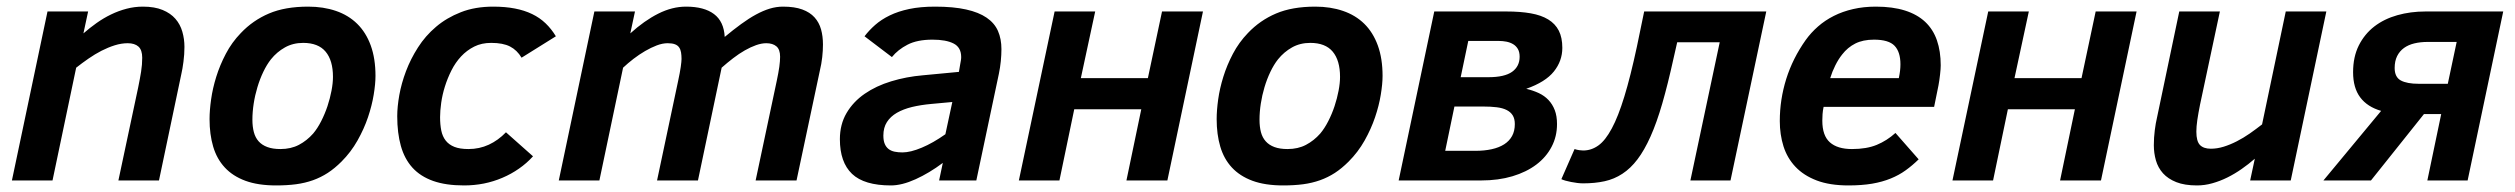

<svg xmlns="http://www.w3.org/2000/svg" viewBox="-20 -547 7623 582"><path d="M338.9 0 398.9 -282.2Q404.3 -308.6 407.7 -329.8Q411.1 -351.1 411.1 -372.1Q411.1 -395.5 399.7 -405.8Q388.2 -416 367.2 -416Q348.1 -416 327.9 -409.7Q307.6 -403.3 287.6 -393.1Q267.6 -382.8 248.3 -369.4Q229 -356 210.9 -341.8L139.2 0H16.1L124 -512.2H247.1L232.9 -445.8Q252 -462.4 272.9 -477.3Q293.9 -492.2 316.7 -503.2Q339.4 -514.2 363.5 -520.5Q387.7 -526.9 413.1 -526.9Q448.7 -526.9 472.9 -516.8Q497.1 -506.8 511.7 -490Q526.4 -473.1 532.7 -450.9Q539.1 -428.7 539.1 -404.8Q539.1 -382.3 536.1 -359.9Q533.2 -337.4 529.8 -323.2L461.9 0Z M615.2 -186Q615.2 -212.4 619.9 -245.6Q624.5 -278.8 635.5 -314.2Q646.5 -349.6 664.6 -384Q682.6 -418.5 710 -446.8Q746.6 -485.4 795.4 -506.1Q844.2 -526.9 914.1 -526.9Q960.4 -526.9 998.3 -513.9Q1036.1 -501 1062.7 -474.9Q1089.4 -448.7 1103.8 -409.2Q1118.2 -369.6 1118.2 -316.9Q1118.2 -293 1112.8 -260Q1107.4 -227.1 1095.5 -191.7Q1083.5 -156.2 1063.7 -121.1Q1043.9 -85.9 1015.1 -57.1Q994.6 -36.6 973.6 -22.9Q952.6 -9.3 928.7 -0.7Q904.8 7.8 877.4 11.5Q850.1 15.1 816.9 15.1Q762.2 15.1 723.9 1Q685.5 -13.2 661.4 -39.3Q637.2 -65.4 626.2 -102.5Q615.2 -139.6 615.2 -186ZM745.1 -184.1Q745.1 -163.1 749.5 -146.5Q753.9 -129.9 763.9 -118.7Q773.9 -107.4 790.3 -101.3Q806.6 -95.2 830.1 -95.2Q861.8 -95.2 886 -107.9Q910.2 -120.6 929.2 -142.1Q942.4 -157.7 953.6 -179.7Q964.8 -201.7 972.7 -225.3Q980.5 -249 984.9 -272.2Q989.3 -295.4 989.3 -314Q989.3 -363.8 967 -390.4Q944.8 -417 898.9 -417Q868.2 -417 843.8 -403.3Q819.3 -389.6 801.3 -367.2Q788.6 -351.1 778.1 -329.1Q767.6 -307.1 760.3 -282.7Q752.9 -258.3 749 -232.9Q745.1 -207.5 745.1 -184.1Z M1595.7 -73.2Q1576.7 -52.2 1553.2 -35.9Q1529.8 -19.5 1502.9 -8.1Q1476.1 3.4 1446.8 9.3Q1417.5 15.1 1386.7 15.1Q1331.5 15.1 1293 1.5Q1254.4 -12.2 1230.2 -38.8Q1206.1 -65.4 1195.1 -104.7Q1184.1 -144 1184.1 -194.8Q1184.1 -223.1 1190.4 -258.8Q1196.8 -294.4 1210.7 -331.3Q1224.6 -368.2 1247.1 -403.3Q1269.5 -438.5 1301.8 -465.8Q1334 -493.2 1377 -510Q1419.9 -526.9 1475.1 -526.9Q1511.7 -526.9 1540.8 -521.2Q1569.8 -515.6 1593 -504.4Q1616.2 -493.2 1633.8 -476.3Q1651.4 -459.5 1665 -437L1561 -372.1Q1547.4 -395 1526.1 -406Q1504.9 -417 1468.8 -417Q1439.9 -417 1417.5 -405.8Q1395 -394.5 1377.7 -376Q1360.4 -357.4 1348.4 -333.5Q1336.4 -309.6 1328.6 -284.7Q1320.8 -259.8 1317.4 -235.4Q1314 -210.9 1314 -191.9Q1314 -169.4 1317.6 -151.4Q1321.3 -133.3 1331.1 -120.8Q1340.8 -108.4 1357.4 -101.8Q1374 -95.2 1399.9 -95.2Q1433.1 -95.2 1461.7 -108.4Q1490.2 -121.6 1513.7 -146Z M2270.5 0 2334.5 -301.8Q2339.8 -326.7 2342.3 -344.5Q2344.7 -362.3 2344.7 -375Q2344.7 -397 2333.5 -406.5Q2322.3 -416 2302.7 -416Q2288.6 -416 2272 -410.2Q2255.4 -404.3 2237.8 -394.3Q2220.2 -384.3 2202.4 -370.6Q2184.6 -356.9 2167.5 -341.8L2095.7 0H1971.7L2035.6 -301.8Q2041 -326.7 2043.5 -344Q2045.9 -361.3 2045.9 -368.2Q2045.9 -379.4 2044.4 -388.2Q2043 -397 2038.6 -403.3Q2034.2 -409.7 2025.9 -412.8Q2017.6 -416 2003.9 -416Q1988.3 -416 1970.9 -409.4Q1953.6 -402.8 1935.5 -392.3Q1917.5 -381.8 1900.4 -368.7Q1883.3 -355.5 1868.7 -341.8L1796.9 0H1673.8L1781.7 -512.2H1904.8L1890.6 -445.8Q1933.1 -484.4 1975.3 -505.6Q2017.6 -526.9 2059.6 -526.9Q2114.3 -526.9 2144.3 -504.4Q2174.3 -481.9 2176.8 -435.1Q2203.1 -457 2226.6 -474.1Q2250 -491.2 2271.5 -502.9Q2293 -514.6 2313.2 -520.8Q2333.5 -526.9 2353.5 -526.9Q2388.7 -526.9 2411.9 -518.3Q2435.1 -509.8 2449 -494.4Q2462.9 -479 2468.8 -458Q2474.6 -437 2474.6 -412.1Q2474.6 -394 2472.4 -373.8Q2470.2 -353.5 2464.8 -331.1L2394.5 0Z M2826.7 0 2837.9 -53.2Q2796.9 -22.5 2755.4 -3.7Q2713.9 15.1 2680.7 15.1Q2599.6 15.1 2562.7 -20Q2525.9 -55.2 2525.9 -125Q2525.9 -169.9 2546.1 -204.3Q2566.4 -238.8 2601.1 -262.7Q2635.7 -286.6 2681.4 -300.5Q2727.1 -314.5 2777.8 -318.8L2886.7 -329.1L2890.6 -352.1Q2891.6 -357.9 2892.6 -363.3Q2893.6 -368.7 2893.6 -374Q2893.6 -403.3 2870.8 -415Q2848.1 -426.8 2806.6 -426.8Q2760.3 -426.8 2731 -411.6Q2701.7 -396.5 2683.6 -374L2600.6 -437Q2614.3 -455.1 2632.8 -471.4Q2651.4 -487.8 2677 -500.2Q2702.6 -512.7 2736.3 -519.8Q2770 -526.9 2814.5 -526.9Q2870.1 -526.9 2908.4 -518.3Q2946.8 -509.8 2970.7 -493.4Q2994.6 -477.1 3005.1 -453.1Q3015.6 -429.2 3015.6 -397.9Q3015.6 -381.3 3013.7 -361.6Q3011.7 -341.8 3007.8 -323.2L2939.5 0ZM2866.7 -237.8 2802.7 -231.9Q2771 -229 2744.6 -222.7Q2718.3 -216.3 2698.7 -205.1Q2679.2 -193.8 2668.5 -177Q2657.7 -160.2 2657.7 -136.2Q2657.7 -120.6 2661.9 -110.8Q2666 -101.1 2673.6 -95.2Q2681.2 -89.4 2691.9 -87.2Q2702.6 -85 2715.8 -85Q2727.5 -85 2742.4 -88.6Q2757.3 -92.3 2774.2 -99.4Q2791 -106.4 2809.1 -116.7Q2827.1 -127 2845.7 -140.1Z M3518.6 0H3394.5L3439.5 -215.8H3236.3L3191.4 0H3068.4L3176.8 -512.2H3299.8L3256.3 -310.1H3459.5L3502.4 -512.2H3626.5Z M3668 -186Q3668 -212.4 3672.6 -245.6Q3677.2 -278.8 3688.2 -314.2Q3699.2 -349.6 3717.3 -384Q3735.4 -418.5 3762.7 -446.8Q3799.3 -485.4 3848.1 -506.1Q3897 -526.9 3966.8 -526.9Q4013.2 -526.9 4051 -513.9Q4088.9 -501 4115.5 -474.9Q4142.1 -448.7 4156.5 -409.2Q4170.9 -369.6 4170.9 -316.9Q4170.9 -293 4165.5 -260Q4160.2 -227.1 4148.2 -191.7Q4136.2 -156.2 4116.5 -121.1Q4096.7 -85.9 4067.9 -57.1Q4047.4 -36.6 4026.4 -22.9Q4005.4 -9.3 3981.4 -0.7Q3957.5 7.8 3930.2 11.5Q3902.8 15.1 3869.6 15.1Q3814.9 15.1 3776.6 1Q3738.3 -13.2 3714.1 -39.3Q3689.9 -65.4 3679 -102.5Q3668 -139.6 3668 -186ZM3797.9 -184.1Q3797.9 -163.1 3802.2 -146.5Q3806.6 -129.9 3816.7 -118.7Q3826.7 -107.4 3843 -101.3Q3859.4 -95.2 3882.8 -95.2Q3914.6 -95.2 3938.7 -107.9Q3962.9 -120.6 3981.9 -142.1Q3995.1 -157.7 4006.3 -179.7Q4017.6 -201.7 4025.4 -225.3Q4033.2 -249 4037.6 -272.2Q4042 -295.4 4042 -314Q4042 -363.8 4019.8 -390.4Q3997.6 -417 3951.7 -417Q3920.9 -417 3896.5 -403.3Q3872.1 -389.6 3854 -367.2Q3841.3 -351.1 3830.8 -329.1Q3820.3 -307.1 3813 -282.7Q3805.7 -258.3 3801.8 -232.9Q3797.9 -207.5 3797.9 -184.1Z M4606.4 -277.8Q4627 -272.9 4644.3 -264.9Q4661.6 -256.8 4673.8 -243.9Q4686 -231 4692.9 -213.1Q4699.7 -195.3 4699.7 -170.9Q4699.7 -133.3 4683.3 -102.1Q4667 -70.8 4637 -48.1Q4606.9 -25.4 4564.5 -12.7Q4522 0 4469.7 0H4219.7L4327.6 -512.2H4546.4Q4588.4 -512.2 4620.1 -506.6Q4651.9 -501 4673.1 -488Q4694.3 -475.1 4705.1 -454.1Q4715.8 -433.1 4715.8 -401.9Q4715.8 -362.3 4690.2 -330.3Q4664.6 -298.3 4606.4 -277.8ZM4491.7 -313Q4540.5 -313 4563.5 -329.3Q4586.4 -345.7 4586.4 -375Q4586.4 -389.2 4581.1 -398.4Q4575.7 -407.7 4566.7 -413.1Q4557.6 -418.5 4546.4 -420.7Q4535.2 -422.9 4523.4 -422.9H4430.7L4407.7 -313ZM4451.7 -89.8Q4479.5 -89.8 4501.7 -94.7Q4523.9 -99.6 4539.6 -109.6Q4555.2 -119.6 4563.5 -134.8Q4571.8 -149.9 4571.8 -170.9Q4571.8 -187 4565.4 -197.3Q4559.1 -207.5 4546.9 -213.6Q4534.7 -219.7 4516.8 -221.9Q4499 -224.1 4475.6 -224.1H4388.7L4360.8 -89.8Z M5064 -418.9 5052.7 -369.1Q5035.6 -291.5 5018.8 -233.4Q5002 -175.3 4983.2 -133.3Q4964.4 -91.3 4943.6 -64Q4922.9 -36.6 4897.9 -20.3Q4873 -3.9 4843.8 2.4Q4814.5 8.8 4778.8 8.8Q4770.5 8.8 4761 7.6Q4751.5 6.3 4742.4 4.6Q4733.4 2.9 4725.6 0.7Q4717.8 -1.5 4712.9 -3.9L4752.9 -95.2Q4759.8 -92.8 4767.1 -91.8Q4774.4 -90.8 4778.8 -90.8Q4803.7 -90.8 4825 -106Q4846.2 -121.1 4865.7 -157.5Q4885.3 -193.8 4903.8 -254.4Q4922.4 -314.9 4941.9 -405.8L4963.9 -512.2H5334L5225.6 0H5104L5192.9 -418.9Z M5507.8 -223.1Q5505.4 -211.9 5504.6 -200.9Q5503.9 -189.9 5503.9 -181.2Q5503.9 -135.7 5526.9 -115.5Q5549.8 -95.2 5593.8 -95.2Q5638.2 -95.2 5668.9 -107.9Q5699.7 -120.6 5725.6 -144L5795.9 -64Q5776.9 -45.4 5756.6 -30.8Q5736.3 -16.1 5711.2 -5.9Q5686 4.4 5654.8 9.8Q5623.5 15.1 5583 15.1Q5526.4 15.1 5486.8 0Q5447.3 -15.1 5422.4 -41.5Q5397.5 -67.9 5386.2 -103.5Q5375 -139.2 5375 -180.2Q5375 -245.1 5394.5 -307.6Q5414.1 -370.1 5453.6 -425.8Q5469.7 -448.2 5491 -466.8Q5512.2 -485.4 5538.8 -498.8Q5565.4 -512.2 5597.2 -519.5Q5628.9 -526.9 5666 -526.9Q5717.3 -526.9 5754.4 -515.1Q5791.5 -503.4 5815.7 -480.7Q5839.8 -458 5851.3 -424.8Q5862.8 -391.6 5862.8 -349.1Q5862.8 -338.4 5860.8 -321Q5858.9 -303.7 5856 -288.1L5842.8 -223.1ZM5735.8 -310.1Q5738.3 -322.3 5739.5 -332.3Q5740.7 -342.3 5740.7 -352.1Q5740.7 -389.6 5722.9 -408.2Q5705.1 -426.8 5660.6 -426.8Q5627 -426.8 5603.8 -415Q5580.6 -403.3 5564 -381.8Q5552.7 -367.7 5543.2 -348.6Q5533.7 -329.6 5527.8 -310.1Z M6348.6 0H6224.6L6269.5 -215.8H6066.4L6021.5 0H5898.4L6006.8 -512.2H6129.9L6086.4 -310.1H6289.6L6332.5 -512.2H6456.5Z M6709 -512.2 6648.9 -230Q6643.6 -203.6 6640.6 -183.3Q6637.7 -163.1 6637.7 -147.9Q6637.7 -118.7 6648.7 -107.4Q6659.7 -96.2 6681.6 -96.2Q6700.7 -96.2 6720.5 -102.3Q6740.2 -108.4 6760.3 -118.7Q6780.3 -128.9 6799.6 -142.3Q6818.8 -155.8 6836.9 -169.9L6908.7 -512.2H7031.7L6923.8 0H6800.8L6814.9 -65.9Q6795.9 -49.3 6774.9 -34.7Q6753.9 -20 6731.7 -9Q6709.5 2 6686.3 8.5Q6663.1 15.1 6639.6 15.1Q6602.1 15.1 6576.9 5.1Q6551.8 -4.9 6536.6 -21.7Q6521.5 -38.6 6515.1 -60.8Q6508.8 -83 6508.8 -106.9Q6508.8 -129.9 6511.7 -152.3Q6514.6 -174.8 6518.1 -189L6585.9 -512.2Z M7379.9 -201.2H7327.6L7167 0H7022.9L7197.8 -210.9Q7155.8 -223.1 7134.3 -252Q7112.8 -280.8 7112.8 -328.1Q7112.8 -374.5 7130.1 -409.2Q7147.5 -443.8 7177.2 -466.8Q7207 -489.7 7247.1 -501Q7287.1 -512.2 7332 -512.2H7567.9L7460 0H7337.9ZM7338.9 -419.9Q7316.9 -419.9 7298.6 -415.5Q7280.3 -411.1 7267.1 -401.6Q7253.9 -392.1 7246.3 -377Q7238.8 -361.8 7238.8 -340.8Q7238.8 -313.5 7257.3 -303.2Q7275.9 -293 7312 -293H7399.9L7426.8 -419.9Z"/></svg>

Font: Clear Sans
Style: Bold Italic
Weight: 700
Italic angle: -12°
Foundry: Intel Corporation
Version: Version 1.00